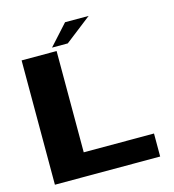

<svg xmlns="http://www.w3.org/2000/svg" viewBox="-118 -909 915 1007"><g transform="rotate(-15 340.0 -405.0)"><path d="M55.5 0H627V-125H245.5V-675H55.5ZM227 -698.5H312.5L455.5 -809.5H327.5Z"/></g></svg>

Font: Anybody Expanded
Style: Bold
Weight: 700
Width: 7
Designer: Tyler Finck
Foundry: Etcetera Type Company
Version: Version 1.113;gftools[0.9.25]